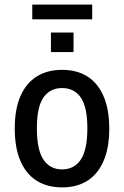

<svg xmlns="http://www.w3.org/2000/svg" viewBox="-20 -804 539 833"><path d="M250 9Q185 9 139 -20Q93 -49 68.5 -106Q44 -163 44 -246Q44 -330 68.5 -386.5Q93 -443 139 -472Q185 -501 249 -501Q314 -501 359.5 -472Q405 -443 429.5 -386Q454 -329 454 -246Q454 -163 429.5 -106Q405 -49 359.5 -20Q314 9 250 9ZM249 -69Q302 -69 330.5 -111.5Q359 -154 359 -247Q359 -340 330.5 -381Q302 -422 249 -422Q197 -422 168.5 -381Q140 -340 140 -247Q140 -154 168.5 -111.5Q197 -69 249 -69ZM120 -720V-784H380V-720ZM201 -578V-663H299V-578Z"/></svg>

Font: Nunito Sans 10pt Condensed SemiBold
Style: Regular
Weight: 600
Width: 3
Designer: Vernon Adams
Foundry: Vernon Adams
Version: Version 3.101;gftools[0.9.27]